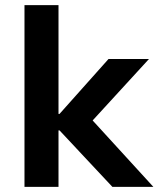

<svg xmlns="http://www.w3.org/2000/svg" viewBox="-20 -725 615 745"><path d="M75 0V-705H207V-283H211L401 -496H558L316 -232L319 -280L575 0H416L211 -219H207V0Z"/></svg>

Font: Nunito Sans 9pt
Style: Bold
Weight: 700
Version: Version 3.101;gftools[0.9.27]